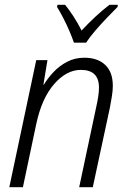

<svg xmlns="http://www.w3.org/2000/svg" viewBox="-20 -785 539 805"><path d="M19 0 132 -533H179L162 -430H164Q180 -457 204.5 -483Q229 -509 261.5 -526Q294 -543 334 -543Q389 -543 421 -513Q453 -483 453 -425Q453 -405 449 -380.5Q445 -356 441 -335L369 0H312L384 -339Q389 -361 392 -381Q395 -401 395 -418Q395 -492 319 -492Q259 -492 207 -432.5Q155 -373 132 -265L76 0ZM290 -606Q283 -627 271 -655Q259 -683 245 -710Q231 -737 219 -756L221 -765H253Q270 -744 288.5 -715.5Q307 -687 322 -657Q349 -686 379.5 -714.5Q410 -743 439 -765H474L473 -756Q455 -738 429 -711Q403 -684 379 -656Q355 -628 341 -606Z"/></svg>

Font: Noto Sans SemiCondensed Light
Style: Italic
Weight: 300
Width: 4
Italic angle: -12°
Designer: Monotype Design Team
Foundry: Monotype Imaging Inc.
Version: Version 2.013; ttfautohint (v1.8.4.7-5d5b)